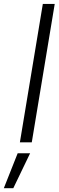

<svg xmlns="http://www.w3.org/2000/svg" viewBox="-84 -748 308 1009"><path d="M203.6 -727.5 83 0H20.5L141.1 -727.5ZM-64 241.2 8.8 57.6H74.2L-14.2 241.2Z"/></svg>

Font: Inter Display Light
Style: Italic
Weight: 300
Italic angle: -9.39999°
Designer: Rasmus Andersson
Foundry: rsms
Version: Version 4.000;git-a52131595